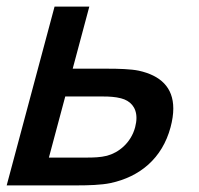

<svg xmlns="http://www.w3.org/2000/svg" viewBox="-23 -560 600 580"><path d="M-2.8 0H212.2C242.2 0 282.9 -1 311 -7C399.6 -26 467 -81.5 492.2 -175.5C497.8 -196.4 500.5 -215.2 500.5 -232.1C500.5 -296.6 461.2 -332.2 396 -346.5C372.3 -351.5 333.6 -352.5 303.1 -352.5H196.6L246.8 -540H141.8ZM124.7 -84 174.1 -268.5H290.1C306.1 -268.5 325.8 -267.5 342.6 -263C370.4 -255.9 389.2 -236.2 389.2 -203.7C389.2 -195.2 387.9 -185.8 385.2 -175.5C372.3 -127.5 334.5 -98.5 300.1 -89.5C280.8 -84.5 257.7 -84 240.7 -84Z"/></svg>

Font: Manrope
Style: SemiBoldItalic
Weight: 600
Italic angle: -15°
Designer: Mikhail Sharanda
Foundry: Mikhail Sharanda
Version: Version 4.502;hotconv 1.0.109;makeotfexe 2.5.65596